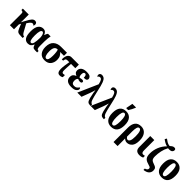

<svg xmlns="http://www.w3.org/2000/svg" viewBox="463 -2743 4931 4931"><g transform="rotate(45 2928.5 -278.0)"><path d="M79 0H228V-176L256 -229L306 -109Q332 -44 365 -22Q398 0 497 0H544V-53H538Q494 -53 452 -130L342 -331L364 -365Q418 -446 461 -446Q479 -446 492 -436.5Q505 -427 512 -418Q517 -426 523 -438.5Q529 -451 529 -467Q529 -498 512 -519Q495 -540 455 -540Q410 -540 373.5 -500Q337 -460 279 -350L225 -250Q226 -261 227 -284.5Q228 -308 228 -331V-536H13V-483H25Q38 -483 58.5 -472.5Q79 -462 79 -422Z M734 10Q790 10 823.5 -17.5Q857 -45 876 -95H883Q893 -52 914.5 -26Q936 0 992 0H1069V-53H1062Q1029 -53 1015.5 -77.5Q1002 -102 1002 -161V-333Q1002 -388 1009 -448Q1016 -508 1023 -536H927Q909 -513 900.5 -491.5Q892 -470 885 -447H879Q863 -489 833 -517.5Q803 -546 750 -546Q668 -546 617.5 -479Q567 -412 567 -267Q567 -123 610 -56.5Q653 10 734 10ZM781 -62Q717 -62 717 -267Q717 -478 787 -478Q811 -478 830.5 -446Q850 -414 857 -345V-308Q857 -205 840 -133.5Q823 -62 781 -62Z M1340 10Q1459 10 1514 -60Q1569 -130 1569 -228Q1569 -305 1541.5 -351Q1514 -397 1478 -426H1617V-536H1399Q1273 -536 1195.5 -466Q1118 -396 1118 -249Q1118 -130 1176 -60Q1234 10 1340 10ZM1346 -51Q1309 -51 1288.5 -101.5Q1268 -152 1268 -242Q1268 -343 1298.5 -384.5Q1329 -426 1375 -426H1392Q1402 -402 1409 -354Q1416 -306 1416 -227Q1416 -51 1346 -51Z M1896 10Q1925 10 1947 2Q1969 -6 1984 -16V-95Q1957 -84 1926 -84Q1881 -84 1881 -166Q1881 -210 1884 -265.5Q1887 -321 1893 -407H2048V-536H1776Q1720 -536 1681 -486.5Q1642 -437 1642 -322H1691Q1691 -357 1706.5 -382Q1722 -407 1759 -407H1830Q1814 -317 1805.5 -250.5Q1797 -184 1797 -126Q1797 -63 1820 -26.5Q1843 10 1896 10Z M2311 10Q2417 10 2461.5 -25.5Q2506 -61 2506 -102Q2506 -131 2483 -144Q2464 -115 2431.5 -88Q2399 -61 2347 -61Q2256 -61 2256 -165Q2256 -208 2268.5 -231.5Q2281 -255 2297 -264Q2332 -244 2375 -244Q2434 -244 2434 -288Q2434 -308 2419 -317Q2404 -326 2383 -326Q2359 -326 2340 -321.5Q2321 -317 2305 -311Q2288 -315 2278 -341.5Q2268 -368 2268 -405Q2268 -491 2322 -491Q2375 -491 2375 -386Q2443 -386 2465 -404.5Q2487 -423 2487 -450Q2487 -487 2454.5 -517.5Q2422 -548 2323 -548Q2227 -548 2173.5 -509Q2120 -470 2120 -401Q2120 -355 2145 -328.5Q2170 -302 2207 -289V-284Q2165 -271 2135.5 -239Q2106 -207 2106 -147Q2106 -75 2157 -32.5Q2208 10 2311 10Z M2527 0H2680L2765 -225Q2777 -259 2791.5 -303Q2806 -347 2811 -369H2814Q2816 -345 2826.5 -278.5Q2837 -212 2857 -134Q2880 -48 2909.5 -24Q2939 0 2990 0H3011V-53H3007Q2985 -53 2959 -87Q2933 -121 2905 -235L2834 -538Q2807 -649 2768.5 -709.5Q2730 -770 2657 -770Q2628 -770 2605.5 -753Q2583 -736 2583 -704Q2583 -685 2588.5 -672.5Q2594 -660 2599 -651Q2610 -666 2626 -679.5Q2642 -693 2669 -693Q2701 -693 2723.5 -658.5Q2746 -624 2765 -540Z M3011 0H3164L3249 -225Q3261 -259 3275.5 -303Q3290 -347 3295 -369H3298Q3300 -345 3310.5 -278.5Q3321 -212 3341 -134Q3364 -48 3393.5 -24Q3423 0 3474 0H3495V-53H3491Q3469 -53 3443 -87Q3417 -121 3389 -235L3318 -538Q3291 -649 3252.5 -709.5Q3214 -770 3141 -770Q3112 -770 3089.5 -753Q3067 -736 3067 -704Q3067 -685 3072.5 -672.5Q3078 -660 3083 -651Q3094 -666 3110 -679.5Q3126 -693 3153 -693Q3185 -693 3207.5 -658.5Q3230 -624 3249 -540Z M3756 10Q3982 10 3982 -270Q3982 -411 3922 -480Q3862 -549 3759 -549Q3533 -549 3533 -270Q3533 -129 3592.5 -59.5Q3652 10 3756 10ZM3758 -53Q3684 -53 3684 -270Q3684 -485 3757 -485Q3832 -485 3832 -270Q3832 -164 3815.5 -108.5Q3799 -53 3758 -53ZM3698 -606H3770Q3796 -646 3821 -693Q3846 -740 3863 -784V-796H3732Q3725 -754 3715.5 -707.5Q3706 -661 3698 -621Z M4083 240H4230V49Q4230 22 4229.5 0Q4229 -22 4228 -35Q4248 -16 4274 -2.5Q4300 11 4335 11Q4417 11 4474 -53.5Q4531 -118 4531 -258Q4531 -398 4470 -473.5Q4409 -549 4305 -549Q4190 -549 4136.5 -478.5Q4083 -408 4083 -286ZM4299 -56Q4274 -56 4258 -71Q4242 -86 4230 -105V-293Q4230 -379 4245 -432Q4260 -485 4301 -485Q4381 -485 4381 -260Q4381 -146 4358 -101Q4335 -56 4299 -56Z M4789 10Q4829 10 4860 1Q4891 -8 4904 -15V-80Q4891 -76 4876 -73Q4861 -70 4844 -70Q4788 -70 4788 -164V-536H4641V-145Q4641 -59 4680 -24.5Q4719 10 4789 10Z M5133 203Q5230 193 5278 148Q5326 103 5326 34Q5326 -21 5301.5 -47.5Q5277 -74 5227 -88Q5155 -110 5125 -140.5Q5095 -171 5095 -255Q5095 -349 5116.5 -450.5Q5138 -552 5186 -637Q5205 -634 5225 -634Q5289 -634 5315.5 -659Q5342 -684 5342 -718Q5342 -767 5288 -767Q5253 -767 5223.5 -746.5Q5194 -726 5173 -706Q5117 -711 5074 -736.5Q5031 -762 4991 -793L4959 -742Q4997 -712 5043 -686.5Q5089 -661 5133 -654Q5042 -563 4995.5 -449Q4949 -335 4949 -211Q4949 -110 4986.5 -63Q5024 -16 5095 3Q5161 22 5186.5 34.5Q5212 47 5212 76Q5212 133 5133 154Z M5596 10Q5822 10 5822 -270Q5822 -411 5762 -480Q5702 -549 5599 -549Q5373 -549 5373 -270Q5373 -129 5432.5 -59.5Q5492 10 5596 10ZM5598 -53Q5524 -53 5524 -270Q5524 -485 5597 -485Q5672 -485 5672 -270Q5672 -164 5655.5 -108.5Q5639 -53 5598 -53Z"/></g></svg>

Font: Noto Serif ExtraCondensed Extra
Style: Regular
Weight: 800
Width: 3
Designer: Monotype Design Team
Foundry: Monotype Imaging Inc.
Version: Version 1.002